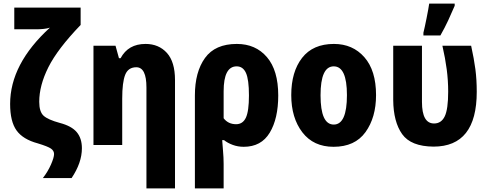

<svg xmlns="http://www.w3.org/2000/svg" viewBox="-20 -802 2701 1062"><path d="M433 18Q433 -37 404.5 -71Q376 -105 311 -122Q245 -140 221 -162Q197 -184 197 -239Q197 -329 247.5 -430Q298 -531 426 -664V-760H59V-640H183Q200 -640 220.5 -642Q241 -644 256 -649Q36 -448 36 -227Q36 -130 71.5 -80.5Q107 -31 189 -9Q245 8 262 20Q279 32 279 50Q279 69 262 108Q245 147 217 183H376Q433 98 433 18Z M785 -559Q689 -559 647 -480H638L619 -549H497V0H656V-256Q656 -347 672.5 -388.5Q689 -430 734 -430Q790 -430 790 -318V240H948V-359Q948 -460 903 -509.5Q858 -559 785 -559Z M1289 -435Q1324 -435 1340.5 -398.5Q1357 -362 1357 -274Q1357 -187 1340 -151Q1323 -115 1286 -115Q1242 -115 1217 -148V-297Q1217 -435 1289 -435ZM1519 -274Q1519 -413 1456.5 -486Q1394 -559 1290 -559Q1170 -559 1114 -481.5Q1058 -404 1058 -274V240H1217V105Q1217 70 1213.5 31Q1210 -8 1209 -27H1219Q1239 -11 1267.5 -0.5Q1296 10 1328 10Q1425 10 1472 -68Q1519 -146 1519 -274Z M2060 -276Q2060 -412 1995.5 -485.5Q1931 -559 1827 -559Q1711 -559 1651 -482Q1591 -405 1591 -276Q1591 -150 1652.5 -70Q1714 10 1825 10Q1943 10 2001.5 -71Q2060 -152 2060 -276ZM1753 -275Q1753 -435 1826 -435Q1899 -435 1899 -276Q1899 -113 1826 -113Q1753 -113 1753 -275Z M2378 9Q2617 9 2617 -294Q2617 -362 2609.5 -419Q2602 -476 2586 -549H2427Q2443 -479 2451 -418Q2459 -357 2459 -295Q2459 -198 2440 -158.5Q2421 -119 2381 -119Q2314 -119 2314 -238V-549H2155V-249Q2156 -128 2204.5 -60Q2253 8 2378 9ZM2322 -606H2416Q2440 -648 2459.5 -690Q2479 -732 2495 -770V-782H2354Q2350 -754 2339.5 -701.5Q2329 -649 2322 -621Z"/></svg>

Font: Noto Sans Display SemiCondensed Extra
Style: Regular
Weight: 800
Width: 4
Designer: Monotype Design Team
Foundry: Monotype Imaging Inc.
Version: Version 1.900